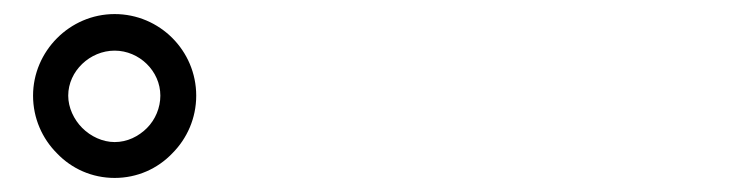

<svg xmlns="http://www.w3.org/2000/svg" viewBox="-20 -844 1040 273"><path d="M225 -626C246 -647 259 -676 259 -708C259 -772 207 -824 143 -824C79 -824 27 -771 27 -708C27 -676 40 -647 61 -626C82 -604 111 -591 143 -591C175 -591 204 -604 225 -626ZM97 -662C85 -674 77 -691 77 -708C77 -743 108 -772 143 -772C178 -772 208 -743 208 -708C208 -691 201 -674 189 -662C177 -650 161 -642 143 -642C126 -642 109 -650 97 -662Z"/></svg>

Font: GenSekiGothic2 TW M
Style: Regular
Weight: 500
Version: Version 2.100;PS 2.1;hotconv 16.6.51;makeotf.lib2.5.65220 DE